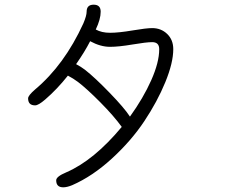

<svg xmlns="http://www.w3.org/2000/svg" viewBox="-20 -652 1040 820"><path d="M305 -378Q326 -367 343 -354Q385 -321 448 -256Q511 -191 535 -154Q592 -233 626 -309.5Q660 -386 660 -442Q660 -472 630 -472Q605 -472 546 -462Q487 -452 450 -452Q409 -452 365 -476Q342 -431 305 -378ZM389 -526Q414 -512 450 -512Q487 -512 546 -522Q605 -532 630 -532Q668 -532 694 -507Q720 -482 720 -442Q720 -384 686 -301Q652 -218 596 -134Q540 -50 457.5 25.5Q375 101 288 139Q266 148 250 148Q220 148 220 118Q220 102 263 84Q381 33 500 -110Q466 -157 408.5 -215Q351 -273 313 -302Q293 -317 270 -329Q224 -271 173 -227Q144 -202 130 -202Q100 -202 100 -232Q100 -244 130 -270Q255 -375 336 -552Q350 -585 350 -602Q350 -632 380 -632Q410 -632 410 -602Q410 -570 389 -526Z"/></svg>

Font: Pecita
Style: Book
Weight: 400
Width: 7
Version: Version 4.3